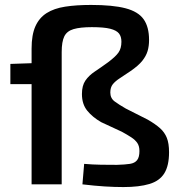

<svg xmlns="http://www.w3.org/2000/svg" viewBox="-20 -747 733 778"><path d="M349 -727Q437 -727 488.5 -713.5Q540 -700 562 -669Q584 -638 584 -585Q584 -560 578 -540Q572 -520 556.5 -500.5Q541 -481 509 -459Q484 -442 465.5 -430Q447 -418 437 -405.5Q427 -393 427 -372Q427 -349 444.5 -336Q462 -323 490 -307L579 -262Q610 -244 628.5 -227.5Q647 -211 656 -188.5Q665 -166 665 -130Q665 -76 646 -45Q627 -14 585.5 -1.5Q544 11 480 11Q445 11 404.5 8.5Q364 6 314 0L321 -83Q356 -80 389 -79.5Q422 -79 454 -79Q487 -80 506.5 -83Q526 -86 535.5 -98Q545 -110 545 -135Q545 -155 536.5 -167.5Q528 -180 512 -190.5Q496 -201 474 -213L390 -252Q355 -272 333.5 -298.5Q312 -325 312 -366Q312 -400 326 -420.5Q340 -441 364 -457Q388 -473 417 -494Q448 -517 460 -534Q472 -551 472 -578Q472 -599 462 -611.5Q452 -624 426.5 -630.5Q401 -637 352 -637Q305 -637 278 -629Q251 -621 240.5 -599.5Q230 -578 230 -536V0H108V-550Q108 -606 123.5 -640.5Q139 -675 169 -694Q199 -713 244 -720Q289 -727 349 -727ZM169 -491V-406H22V-488L111 -491Z"/></svg>

Font: Exo 2 SemiBold
Style: Regular
Weight: 600
Designer: Natanael Gama
Foundry: Natanael Gama
Version: Version 2.010